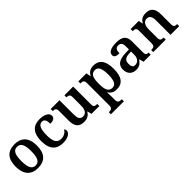

<svg xmlns="http://www.w3.org/2000/svg" viewBox="230 -1751 3188 3188"><g transform="rotate(-45 1823.5 -157.5)"><path d="M298 10C463 10 549 -82 549 -270C549 -457 455 -548 301 -548C136 -548 50 -457 50 -270C50 -82 144 10 298 10ZM300 -49C215 -49 183 -125 183 -270C183 -415 214 -488 299 -488C385 -488 416 -415 416 -270C416 -125 386 -49 300 -49Z M891 10C1017 10 1075 -46 1075 -95C1075 -113 1068 -129 1054 -138C1031 -94 980 -61 913 -61C821 -61 783 -129 783 -267C783 -441 824 -491 889 -491C946 -491 962 -434 962 -367C1049 -367 1076 -400 1076 -444C1076 -507 998 -548 887 -548C753 -548 650 -481 650 -266C650 -64 749 10 891 10Z M1381 10C1448 10 1500 -11 1537 -75H1542L1561 0H1745V-49H1738C1698 -49 1666 -55 1666 -113V-536H1461V-487H1464C1505 -487 1536 -480 1536 -420V-223C1536 -128 1505 -67 1431 -67C1364 -67 1345 -120 1345 -206V-536H1139V-487H1142C1189 -487 1214 -476 1214 -417V-187C1214 -52 1269 10 1381 10Z M1784 233H2089V184H2075C2040 184 2000 176 2000 118V46C2000 16 1998 -29 1996 -66H2001C2030 -19 2074 11 2147 11C2281 11 2352 -74 2352 -267C2352 -460 2280 -546 2148 -546C2070 -546 2024 -509 1995 -454H1991L1976 -536H1787V-487H1798C1838 -487 1869 -478 1869 -418V117C1869 176 1829 184 1794 184H1784ZM2115 -59C2026 -59 2000 -129 2000 -267C2000 -404 2026 -475 2115 -475C2190 -475 2220 -403 2220 -267C2220 -129 2190 -59 2115 -59Z M2605 10C2684 10 2713 -21 2757 -75H2765L2784 0H2951V-49H2948C2903 -49 2887 -65 2887 -120V-377C2887 -503 2820 -548 2687 -548C2579 -548 2491 -520 2491 -448C2491 -400 2527 -383 2601 -383C2601 -449 2617 -491 2678 -491C2743 -491 2757 -446 2757 -374V-317L2674 -314C2523 -309 2449 -259 2449 -152C2449 -42 2517 10 2605 10ZM2648 -59C2603 -59 2582 -89 2582 -148C2582 -222 2612 -261 2705 -265L2757 -268V-191C2757 -110 2714 -59 2648 -59Z M3011 0H3304V-49H3299C3255 -49 3225 -58 3225 -115V-313C3225 -397 3250 -471 3326 -471C3394 -471 3416 -421 3416 -335V0H3620V-49H3615C3570 -49 3546 -58 3546 -120V-354C3546 -490 3486 -548 3380 -548C3308 -548 3261 -524 3226 -461H3221L3208 -536H3016V-487H3021C3065 -487 3095 -478 3095 -421V-119C3095 -58 3063 -49 3018 -49H3011Z"/></g></svg>

Font: Noto Serif Georgian SemiBold
Style: Regular
Weight: 600
Designer: Monotype Design Team, Akaki Razmadze
Foundry: Google LLC
Version: Version 2.003